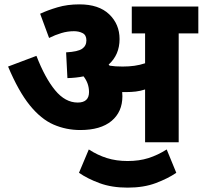

<svg xmlns="http://www.w3.org/2000/svg" viewBox="-20 -652 929 880"><path d="M541 -211Q541 -139 491 -97.5Q441 -56 348 -56Q283 -56 225.5 -81Q168 -106 116.5 -169.5Q65 -233 17 -347L147 -396Q186 -295 232.5 -238.5Q279 -182 336 -182Q388 -182 388 -230Q388 -270 363 -302Q329 -295 289 -294L283 -412Q337 -415 356.5 -428.5Q376 -442 376 -467Q376 -491 359 -500Q342 -509 319 -509Q290 -509 261.5 -500.5Q233 -492 205 -478L164 -589Q198 -605 243.5 -618.5Q289 -632 344 -632Q433 -632 480.5 -586.5Q528 -541 528 -473Q528 -401 478 -356Q480 -353 483 -351Q495 -349 509.5 -348Q524 -347 542 -347Q571 -347 596 -350.5Q621 -354 645 -362V-499H584V-622H889V-499H799V0H645V-242Q624 -235 602.5 -232.5Q581 -230 559 -230Q550 -230 540 -230Q541 -221 541 -211ZM565 208Q492 208 436.5 187.5Q381 167 342 140L387 33Q427 59 470 72.5Q513 86 565 86Q618 86 660.5 72.5Q703 59 744 33L788 140Q750 166 694.5 187Q639 208 565 208Z"/></svg>

Font: Noto Sans ExtraBold
Style: Italic
Weight: 800
Italic angle: -12°
Designer: Monotype Design Team
Foundry: Monotype Imaging Inc.
Version: Version 2.013; ttfautohint (v1.8.4.7-5d5b)